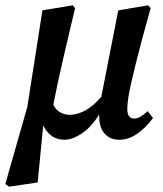

<svg xmlns="http://www.w3.org/2000/svg" viewBox="-47 -513 616 724"><path d="M403 14Q368 14 347.5 -9Q327 -32 327 -75Q327 -77 327 -78.5Q327 -80 327 -81Q296 -32 260.5 -9Q225 14 196 14Q168 14 148 -0.5Q128 -15 116 -40L95 175L-13 191L-27 181L56 -110L113 -474L227 -493L236 -482Q211 -377 195.5 -310Q180 -243 170.5 -199Q161 -155 154 -118Q164 -98 180.5 -89Q197 -80 216 -80Q245 -80 275.5 -97Q306 -114 335 -148L399 -474L512 -493L521 -482L488 -362Q460 -256 446.5 -195Q433 -134 433 -102Q433 -66 459 -66Q471 -66 483.5 -73.5Q496 -81 510 -94L530 -68Q468 14 403 14Z"/></svg>

Font: Source Serif 4 Semibold
Style: Italic
Weight: 600
Italic angle: -12°
Designer: Frank Grießhammer
Foundry: Adobe
Version: Version 4.005;hotconv 1.1.0;makeotfexe 2.6.0